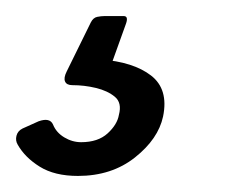

<svg xmlns="http://www.w3.org/2000/svg" viewBox="-97 -23 294 239"><path d="M106 122Q100 150 71 173Q42 196 0 196Q-29 196 -47.5 184.5Q-66 173 -75 157Q-78 152 -76.5 146Q-75 140 -69 137L-49 128Q-35 123 -31 132Q-27 142 -17 148Q-7 154 4 154Q25 154 37 143Q49 132 51 120Q55 105 46 97.5Q37 90 22.5 86.5Q8 83 -7 83Q-14 83 -16 78.5Q-18 74 -14 66L16 5Q19 -1 24 -2Q29 -3 33 -3H57Q63 -3 60 6L37 70L28 51Q69 54 91 71Q113 88 106 122Z"/></svg>

Font: Glory Medium
Style: Italic
Weight: 500
Italic angle: -12°
Version: Version 1.011